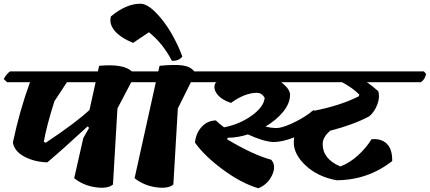

<svg xmlns="http://www.w3.org/2000/svg" viewBox="-42 -1008 2306 1030"><path d="M810 -625 822 -611Q815 -581 795 -567H662L588 -426L564 -18Q535 6 470 -3.5Q405 -13 356 -52L405 -268L436 -322L428 -330Q297 -209 212 -137Q144 -139 90 -167Q36 -195 27 -243Q64 -418 119 -567H-4L-22 -584Q-7 -612 12 -625H483L490 -655Q621 -667 665 -625ZM438 -418 471 -567H317L250 -465Q207 -330 193 -247L203 -242Q364 -349 438 -418Z M1135 -625 1147 -611Q1140 -581 1119 -567H982L912 -426L888 -18Q859 6 794 -3.5Q729 -13 680 -52L794 -567H663L645 -584Q660 -612 679 -625H807L814 -655Q895 -663 937.5 -657Q980 -651 1000 -625ZM711 -988Q747 -988 793.5 -941Q840 -894 877 -830Q914 -766 936 -705Q918 -680 880 -682Q832 -775 757 -835L672 -778Q604 -806 573 -843Q542 -880 553 -920Q635 -988 711 -988Z M1730 -307Q1689 -273 1689 -235Q1689 -155 1784 -115Q1834 -134 1878.5 -174.5Q1923 -215 1951 -261Q2003 -266 2033 -237Q2063 -208 2062 -144Q1932 -42 1764 -41Q1664 -59 1599 -119Q1534 -179 1534 -244Q1534 -253 1536 -271Q1472 -246 1424 -246Q1370 -249 1288 -287Q1232 -269 1180 -269L1176 -261Q1314 -178 1413 -151Q1441 -119 1418 -69Q1395 -19 1344 2Q1253 -25 1154 -98Q1055 -171 1004 -243Q1009 -294 1040 -327.5Q1071 -361 1116 -362Q1134 -344 1160 -325Q1243 -341 1308 -387.5Q1373 -434 1378 -483Q1363 -510 1336 -510Q1272 -510 1197 -456Q1147 -472 1123 -503Q1099 -534 1114 -563L1120 -567H987L970 -584Q986 -613 1003 -625H2232L2244 -611Q2237 -581 2216 -567H1926Q1956 -547 1987 -519Q1997 -488 1982.5 -448.5Q1968 -409 1939 -384Q1852 -338 1730 -307ZM1514 -500Q1514 -454 1477.5 -409Q1441 -364 1382 -329Q1409 -322 1437.5 -321Q1466 -320 1519 -343.5Q1572 -367 1618 -400Q1622 -404 1632 -412H1634L1641 -418L1644 -414Q1785 -442 1882 -491L1886 -500Q1851 -536 1793 -567H1467Q1514 -530 1514 -500Z"/></svg>

Font: Tillana
Style: Bold
Weight: 700
Designer: Lipi Raval (Devanagari, Latin), Jonny Pinhorn (Latin)
Foundry: Indian Type Foundry
Version: Version 2.002;PS 1.0;hotconv 1.0.79;makeotf.lib2.5.61930; tt